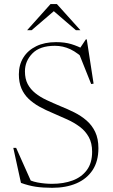

<svg xmlns="http://www.w3.org/2000/svg" viewBox="-20 -886 540 916"><path d="M382 -649.5 361.5 -656 389.5 -698H394L426.5 -487L415 -485L352.5 -641.5L397 -590.5Q351 -634.5 315.8 -651Q280.5 -667.5 242 -667.5Q170 -667.5 134.5 -631Q99 -594.5 99 -545.5Q99 -510 112 -485.2Q125 -460.5 148.2 -441.8Q171.5 -423 202 -408.8Q232.5 -394.5 267 -380Q302 -366 334.5 -349.8Q367 -333.5 393 -311Q419 -288.5 434.2 -256.5Q449.5 -224.5 449.5 -179Q449.5 -116.5 421.8 -74.5Q394 -32.5 344.5 -11.2Q295 10 229 10Q184.5 10 150 4.8Q115.5 -0.5 80 -13.5L43.5 -180.5H57L134 -8L91 -42Q124 -22 158.8 -15.5Q193.5 -9 228 -9Q283.5 -9 326.5 -25Q369.5 -41 394.5 -74.8Q419.5 -108.5 419.5 -162Q419.5 -203.5 403.5 -232.2Q387.5 -261 360.8 -281Q334 -301 301 -316Q268 -331 233 -346Q198 -360.5 168.2 -377Q138.5 -393.5 116.5 -414.5Q94.5 -435.5 82.2 -464.2Q70 -493 70 -531.5Q70 -577 91.5 -611.5Q113 -646 152.8 -665.5Q192.5 -685 247.5 -685Q289 -685 320.2 -675.5Q351.5 -666 382 -649.5ZM227 -841H246.5L131 -742H109.5L221 -866.5H251.5L363.5 -742H342Z"/></svg>

Font: Newsreader 24pt ExtraLight
Style: Regular
Weight: 250
Designer: Hugues Gentile
Foundry: Production Type
Version: Version 1.003